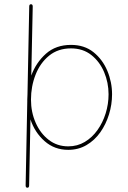

<svg xmlns="http://www.w3.org/2000/svg" viewBox="-20 -711 609 911"><path d="M109.9 179.7Q101.6 179.7 101.6 168.9L109.4 -228Q109.4 -232.9 109.4 -238.3Q109.4 -251 110.4 -263.2L118.7 -680.2Q118.7 -690.9 127 -690.9Q135.3 -690.9 135.3 -680.2L128.4 -352.5Q150.9 -414.1 198 -456.1Q245.1 -498 316.9 -498Q380.4 -498 423.6 -463.4Q466.8 -428.7 489.3 -375Q511.7 -321.3 511.7 -263.7Q511.7 -215.3 497.3 -168.5Q482.9 -121.6 456.1 -83.5Q429.2 -45.4 390.6 -22.7Q352.1 0 303.7 0Q238.3 0 191.7 -41.3Q145 -82.5 124.5 -144.5L118.2 168.9Q118.2 179.7 109.9 179.7ZM316.9 -481.4Q255.4 -481.4 212.9 -446.8Q170.4 -412.1 148.7 -356.4Q127 -300.8 127 -238.3Q127 -179.2 149.2 -128.7Q171.4 -78.1 211.2 -47.4Q251 -16.6 303.7 -16.6Q347.2 -16.6 382.3 -37.6Q417.5 -58.6 442.6 -94Q467.8 -129.4 481.4 -173.3Q495.1 -217.3 495.1 -263.7Q495.1 -318.8 474.1 -368.7Q453.1 -418.5 413.3 -450Q373.5 -481.4 316.9 -481.4Z"/></svg>

Font: Mikhak-FD Thin
Style: Regular
Weight: 100
Designer: Amin Abedi
Version: Version 3.2